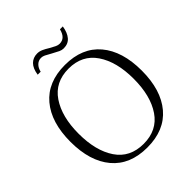

<svg xmlns="http://www.w3.org/2000/svg" viewBox="-243 -1031 1184 1184"><g transform="rotate(-45 349.0 -438.5)"><path d="M278 -881Q297 -881 315 -873Q333 -865 357 -850Q378 -838 392 -831.5Q406 -825 419 -825Q468 -825 483 -887H508Q501 -840 478.5 -813.5Q456 -787 417 -787Q401 -787 386 -794Q371 -801 342 -817Q316 -832 302.5 -838.5Q289 -845 276 -845Q253 -845 236.5 -829Q220 -813 214 -786H188Q195 -834 218.5 -857.5Q242 -881 278 -881ZM38 -350Q38 -519 118.5 -614.5Q199 -710 349 -710Q499 -710 579.5 -614.5Q660 -519 660 -350Q660 -181 579.5 -85.5Q499 10 349 10Q199 10 118.5 -85.5Q38 -181 38 -350ZM589 -350Q589 -498 528 -588Q467 -678 349 -678Q231 -678 170 -588Q109 -498 109 -350Q109 -201 169.5 -111.5Q230 -22 349 -22Q467 -22 528 -111.5Q589 -201 589 -350Z"/></g></svg>

Font: Trirong Light
Style: Regular
Weight: 300
Designer: Katatrad Team
Foundry: CadsonDemak
Version: Version 1.001